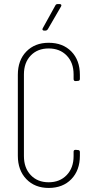

<svg xmlns="http://www.w3.org/2000/svg" viewBox="-20 -919 475 947"><path d="M68 -151V-550Q68 -622 110 -665Q152 -708 220 -708Q290 -708 332 -665Q374 -622 374 -550V-530Q374 -520 364 -520L353 -519Q343 -519 343 -529V-552Q343 -610 309 -645Q275 -680 220 -680Q165 -680 131.5 -645Q98 -610 98 -552V-149Q98 -91 131.5 -55.5Q165 -20 220 -20Q275 -20 309 -55.5Q343 -91 343 -149V-171Q343 -180 353 -180L364 -179Q374 -179 374 -169V-151Q374 -79 332 -35.5Q290 8 220 8Q152 8 110 -35.5Q68 -79 68 -151ZM191 -780 253 -892Q256 -899 265 -899H274Q280 -899 282 -895.5Q284 -892 281 -887L216 -775Q211 -768 204 -768H198Q192 -768 190 -771.5Q188 -775 191 -780Z"/></svg>

Font: Barlow Condensed Thin
Style: Regular
Weight: 250
Width: 3
Designer: Jeremy Tribby
Foundry: Tribby Type
Version: Version 1.408